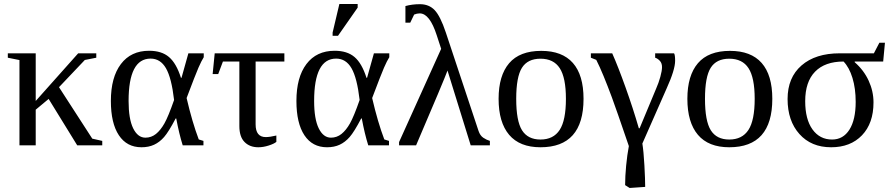

<svg xmlns="http://www.w3.org/2000/svg" viewBox="-20 -725 4451 958"><path d="M158.2 -221.2 370.1 -459H460.4V-437L403.3 -425.8L274.4 -290L440.4 -33.2L490.2 -22V0H365.2L222.7 -231.4L158.2 -177.7V0H77.1V-425.3L19 -437V-459H158.2Z M995.1 -22V0H891.6Q873.5 -57.6 859.4 -133.8H856.4Q821.3 -66.9 798.8 -41.3Q776.4 -15.6 749 -2.9Q721.7 9.8 686 9.8Q612.8 9.8 573 -50.3Q533.2 -110.4 533.2 -221.2Q533.2 -339.4 583.3 -405.5Q633.3 -471.7 724.1 -471.7Q786.6 -471.7 823.2 -440.4Q859.9 -409.2 882.8 -336.9H885.7L919.9 -459H996.6V-439.5Q985.4 -421.9 970.2 -387.2Q955.1 -352.5 911.1 -235.8Q939 -115.7 971.7 -29.3ZM848.6 -226.1Q835.9 -336.4 808.1 -384.5Q780.3 -432.6 731.4 -432.6Q621.6 -432.6 621.6 -221.2Q621.6 -131.3 644.5 -84.7Q667.5 -38.1 705.6 -38.1Q734.9 -38.1 758.1 -56.6Q781.2 -75.2 800.5 -109.4Q819.8 -143.6 848.6 -226.1Z M1092.3 -418 1068.8 -355.5H1041L1051.3 -459H1398.9V-418H1255.4V-104.5Q1255.4 -41 1306.2 -41Q1326.2 -41 1358.9 -48.8V-17.1Q1347.2 -7.3 1320.3 1.2Q1293.5 9.8 1269 9.8Q1226.1 9.8 1200.2 -16.4Q1174.3 -42.5 1174.3 -96.2V-418Z M1920.9 -22V0H1817.4Q1799.3 -57.6 1785.2 -133.8H1782.2Q1747.1 -66.9 1724.6 -41.3Q1702.1 -15.6 1674.8 -2.9Q1647.5 9.8 1611.8 9.8Q1538.6 9.8 1498.8 -50.3Q1459 -110.4 1459 -221.2Q1459 -339.4 1509 -405.5Q1559.1 -471.7 1649.9 -471.7Q1712.4 -471.7 1749 -440.4Q1785.6 -409.2 1808.6 -336.9H1811.5L1845.7 -459H1922.4V-439.5Q1911.1 -421.9 1896 -387.2Q1880.9 -352.5 1836.9 -235.8Q1864.7 -115.7 1897.5 -29.3ZM1774.4 -226.1Q1761.7 -336.4 1733.9 -384.5Q1706.1 -432.6 1657.2 -432.6Q1547.4 -432.6 1547.4 -221.2Q1547.4 -131.3 1570.3 -84.7Q1593.3 -38.1 1631.3 -38.1Q1660.6 -38.1 1683.8 -56.6Q1707 -75.2 1726.3 -109.4Q1745.6 -143.6 1774.4 -226.1ZM1639.6 -546.4V-562.5L1673.3 -705.1H1764.6V-687L1666.5 -546.4Z M2212.9 -373Q2196.3 -327.1 2056.2 0H1971.2V-16.1L2181.2 -481.4L2159.2 -548.8Q2124 -658.2 2074.2 -658.2Q2060.5 -658.2 2046.4 -652.3L2026.9 -611.8H2002.9V-694.8Q2036.6 -704.1 2075.2 -704.1Q2120.6 -704.1 2148.9 -674.3Q2177.2 -644.5 2204.6 -562.5L2367.7 -71.8Q2375.5 -48.3 2391.6 -37.6Q2407.7 -26.9 2424.3 -22V0H2328.6Z M2891.6 -231.9Q2891.6 9.8 2676.8 9.8Q2573.2 9.8 2520.5 -52.2Q2467.8 -114.3 2467.8 -231.9Q2467.8 -348.1 2520.5 -409.7Q2573.2 -471.2 2680.7 -471.2Q2785.2 -471.2 2838.4 -410.9Q2891.6 -350.6 2891.6 -231.9ZM2803.7 -231.9Q2803.7 -337.4 2772.9 -384.8Q2742.2 -432.1 2676.8 -432.1Q2612.8 -432.1 2584.2 -386.7Q2555.7 -341.3 2555.7 -231.9Q2555.7 -121.1 2584.7 -75Q2613.8 -28.8 2676.8 -28.8Q2741.2 -28.8 2772.5 -76.7Q2803.7 -124.5 2803.7 -231.9Z M2928.2 -437V-459H3034.7Q3064 -393.1 3101.3 -288.8Q3138.7 -184.6 3167.5 -85H3171.4L3254.4 -284.2Q3266.1 -310.5 3274.7 -341.3Q3283.2 -372.1 3283.2 -390.1Q3283.2 -410.2 3272 -421.9Q3260.7 -433.6 3249 -437V-459H3343.3Q3348.6 -450.7 3348.6 -421.9Q3348.6 -377 3306.2 -283.7L3185.1 -8.8Q3191.4 29.8 3195.3 99.9Q3199.2 169.9 3199.2 207.5L3121.6 212.9L3099.1 198.7Q3099.1 155.3 3104.2 101.3Q3109.4 47.4 3117.7 3.9Q3054.2 -182.1 3032.7 -240Q3011.2 -297.9 2991.7 -345.2Q2972.2 -392.6 2955.1 -426.3Z M3833.5 -231.9Q3833.5 9.8 3618.7 9.8Q3515.1 9.8 3462.4 -52.2Q3409.7 -114.3 3409.7 -231.9Q3409.7 -348.1 3462.4 -409.7Q3515.1 -471.2 3622.6 -471.2Q3727.1 -471.2 3780.3 -410.9Q3833.5 -350.6 3833.5 -231.9ZM3745.6 -231.9Q3745.6 -337.4 3714.8 -384.8Q3684.1 -432.1 3618.7 -432.1Q3554.7 -432.1 3526.1 -386.7Q3497.6 -341.3 3497.6 -231.9Q3497.6 -121.1 3526.6 -75Q3555.7 -28.8 3618.7 -28.8Q3683.1 -28.8 3714.4 -76.7Q3745.6 -124.5 3745.6 -231.9Z M4367.7 -511.7H4395.5L4386.7 -418H4244.6V-414.6Q4290 -375 4314.2 -322.5Q4338.4 -270 4338.4 -213.9Q4338.4 -109.9 4281 -50Q4223.6 9.8 4127 9.8Q4027.8 9.8 3968.8 -56.2Q3909.7 -122.1 3909.7 -231Q3909.7 -337.9 3979.2 -398.4Q4048.8 -459 4169.9 -459H4340.3ZM4131.8 -28.8Q4187 -28.8 4218.3 -78.1Q4249.5 -127.4 4249.5 -216.8Q4249.5 -283.7 4233.4 -336.2Q4217.3 -388.7 4189 -418Q4096.2 -418 4046.9 -367.4Q3997.6 -316.9 3997.6 -220.2Q3997.6 -129.9 4033.9 -79.3Q4070.3 -28.8 4131.8 -28.8Z"/></svg>

Font: Liberation Serif
Style: Regular
Weight: 400
Designer: Steve Matteson
Foundry: Ascender Corporation
Version: Version 2.1.5